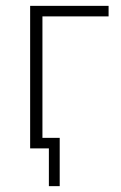

<svg xmlns="http://www.w3.org/2000/svg" viewBox="-20 -507 413 656"><path d="M147 129V0H85V-36H184V129ZM83 0V-487H351V-451H125V0Z"/></svg>

Font: Nunito Sans 10pt Condensed ExtraLight
Style: Regular
Weight: 250
Width: 3
Designer: Vernon Adams
Foundry: Vernon Adams
Version: Version 3.101;gftools[0.9.27]